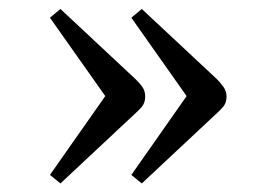

<svg xmlns="http://www.w3.org/2000/svg" viewBox="-20 -478 621 439"><path d="M498 -257.8Q498 -242.2 489.7 -233.2Q481.4 -224.1 477.5 -220.7L304.2 -58.6L280.3 -78.1L406.7 -258.3L280.3 -437.5L304.2 -457.5L476.1 -296.9Q481.4 -292 489.7 -281Q498 -270 498 -257.8ZM312 -257.8Q312 -242.2 303.7 -233.2Q295.4 -224.1 291.5 -220.7L118.2 -58.6L94.2 -78.1L220.7 -258.3L94.2 -437.5L118.2 -457.5L290 -296.9Q294.9 -292.5 303.5 -282Q312 -271.5 312 -257.8Z"/></svg>

Font: UniBurma_GGSerif
Style: Book
Weight: 400
Designer: Victor San Kho Lin (for Burmese only and related typography optimization with it)
Foundry: http://www.unimm.org
Version: 2.0